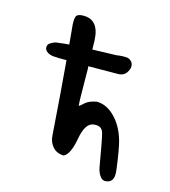

<svg xmlns="http://www.w3.org/2000/svg" viewBox="-103 -719 741 839"><g transform="rotate(15 268.0 -300.0)"><path d="M457 36Q438 40 426 23Q414 6 410 -18Q400 -77 393 -114Q386 -151 382 -165Q373 -194 337 -189Q300 -185 287 -110Q273 -34 244 -24Q213 -26 195.5 -46Q178 -66 176 -94Q169 -192 162.5 -276Q156 -360 150 -430H147Q131 -430 119 -430Q107 -430 99 -431Q80 -431 67 -438Q50 -447 50 -462Q50 -477 65 -484Q81 -494 97 -494Q117 -497 144 -499Q140 -544 136 -585Q134 -615 140 -626Q146 -637 172 -637Q242 -637 246 -546Q247 -526 247 -504L348 -507Q352 -507 357 -507.5Q362 -508 368 -509Q374 -510 381 -510Q388 -510 396 -510Q411 -510 421 -500.5Q431 -491 431 -477Q431 -467 427 -460Q415 -430 383 -430L249 -429Q250 -421 250 -413.5Q250 -406 250 -399L251 -301Q251 -290 251.5 -277.5Q252 -265 253 -251Q259 -253 276 -269Q292 -283 325 -289Q369 -289 407 -251Q445 -213 463 -150Q473 -113 484 -29Q485 -21 485.5 -15Q486 -9 486 -5Q486 31 457 36Z"/></g></svg>

Font: Mansalva
Style: Regular
Weight: 400
Designer: Carolina Short
Foundry: Carolina Short
Version: Version 2.112; ttfautohint (v1.8.4.7-5d5b)